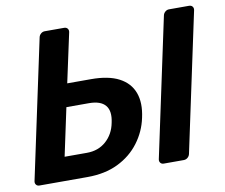

<svg xmlns="http://www.w3.org/2000/svg" viewBox="-77 -795 1041 890"><g transform="rotate(-10 443.5 -350.0)"><path d="M39 0Q29 0 23.5 -7Q18 -14 20 -24L159 -676Q161 -686 169 -693Q177 -700 187 -700H278Q289 -700 294.5 -693Q300 -686 298 -676L248 -444H360Q442 -444 491.5 -418Q541 -392 559 -343.5Q577 -295 562 -227Q549 -164 510 -112Q471 -60 409.5 -30Q348 0 265 0ZM177 -111H282Q336 -111 372.5 -143.5Q409 -176 419 -228Q431 -282 408.5 -309Q386 -336 331 -336H225ZM624 0Q614 0 608.5 -7Q603 -14 605 -24L744 -676Q746 -686 754 -693Q762 -700 772 -700H866Q877 -700 882.5 -693Q888 -686 886 -676L747 -24Q745 -14 737 -7Q729 0 718 0Z"/></g></svg>

Font: Rubik Medium
Style: Italic
Weight: 500
Italic angle: -12°
Designer: Hubert and Fischer
Foundry: Hubert and Fischer
Version: Version 2.300;gftools[0.9.30]